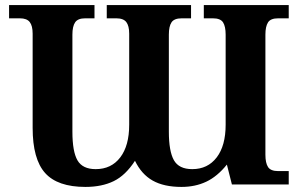

<svg xmlns="http://www.w3.org/2000/svg" viewBox="-20 -734 1197 764"><path d="M877.9 -596.2Q877.9 -628.4 867.7 -644.8Q857.4 -661.1 827.1 -661.1H791V-713.9H1128.9V-661.1H1086.9Q1056.6 -661.1 1046.4 -644.8Q1036.1 -628.4 1036.1 -596.2V-118.2Q1036.1 -85.4 1046.6 -69.3Q1057.1 -53.2 1086.9 -53.2H1128.9V0H902.8L882.8 -79.1Q844.7 -31.7 800.8 -11Q756.8 9.8 702.1 9.8Q632.3 9.8 587.6 -15.4Q543 -40.5 517.1 -94.2Q479.5 -36.1 432.4 -13.2Q385.3 9.8 319.8 9.8Q209 9.8 159.4 -45.7Q109.9 -101.1 109.9 -225.1V-600.1Q109.9 -631.3 98.4 -646.2Q86.9 -661.1 59.1 -661.1H16.1V-713.9H356V-661.1H318.8Q290 -661.1 279.1 -645.3Q268.1 -629.4 268.1 -596.2V-210Q268.1 -130.9 288.3 -95.9Q308.6 -61 360.8 -61Q422.9 -61 458.5 -107.7Q494.1 -154.3 494.1 -237.8V-600.1Q494.1 -630.9 482.7 -646Q471.2 -661.1 442.9 -661.1H404.8V-713.9H740.2V-661.1H703.1Q673.3 -661.1 662.6 -645.3Q651.9 -629.4 651.9 -596.2V-210Q651.9 -132.3 671.9 -96.7Q691.9 -61 745.1 -61Q806.6 -61 842.3 -107.7Q877.9 -154.3 877.9 -237.8Z"/></svg>

Font: Droid Serif
Style: Bold
Weight: 700
Designer: Monotype Design team
Foundry: Monotype Imaging Inc.
Version: Version 1.03